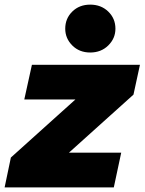

<svg xmlns="http://www.w3.org/2000/svg" viewBox="-25 -810 625 830"><path d="M365 -583Q318 -583 287.5 -613.5Q257 -644 257 -686Q257 -730 287.5 -760Q318 -790 365 -790Q412 -790 443 -760Q474 -730 474 -686Q474 -644 443 -613.5Q412 -583 365 -583ZM-5 0 22 -129 301 -380H80L113 -530H580L552 -401L273 -150H499L467 0Z"/></svg>

Font: Be Vietnam Pro Black
Style: Italic
Weight: 900
Italic angle: -12°
Designer: Lam Bao, Tony Le, Vietanh Nguyen
Foundry: Yellow Type Foundry
Version: Version 1.002; ttfautohint (v1.8.3)